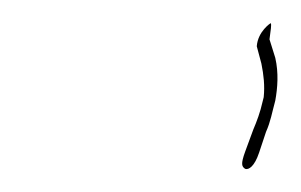

<svg xmlns="http://www.w3.org/2000/svg" viewBox="-20 -750 260 166"><path d="M202 -710 206 -695C208 -685 209 -676 208 -666L207 -662C205 -653 202 -645 199 -638L192 -619C188 -608 189 -606 192 -604C195 -603 200 -606 204 -618L210 -636C214 -645 215 -652 218 -663C220 -674 221 -687 218 -700L213 -716C214 -724 215 -729 214 -730C214 -730 203 -723 202 -710ZM219 -663H218Z"/></svg>

Font: Stray Cat
Style: HlCnObl
Weight: 100
Version: Version 1.0